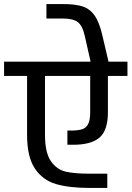

<svg xmlns="http://www.w3.org/2000/svg" viewBox="-30 -950 646 943"><path d="M596 -577H500V-399Q500 -310 459 -274.5Q418 -239 330 -239H301V-309H330Q360 -310 377 -316.5Q394 -323 403.5 -342Q413 -361 413 -399V-577H191V-288Q191 -200 220 -158.5Q249 -117 292.5 -107Q336 -97 409 -97H497V-27H409Q310 -27 245 -46Q180 -65 141.5 -122Q103 -179 103 -288V-577H-10V-647H415L386 -775Q375 -824 352 -841.5Q329 -859 280 -859H198V-930H280Q340 -930 375.5 -918.5Q411 -907 434.5 -874Q458 -841 473 -775L503 -647H596Z"/></svg>

Font: Biryani
Style: Regular
Weight: 400
Designer: Dan Reynolds and Mathieu Réguer
Foundry: Dan Reynolds and Mathieu Réguer
Version: Version 1.004; ttfautohint (v1.1) -l 5 -r 5 -G 72 -x 0 -D la